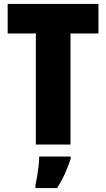

<svg xmlns="http://www.w3.org/2000/svg" viewBox="-20 -734 539 975"><path d="M338 0H162V-564H19V-714H480V-564H338ZM339 72Q326 112 309.5 148.5Q293 185 270 221H160V207Q164 189 168.5 162Q173 135 176 108Q179 81 179 61H339Z"/></svg>

Font: Noto Sans Myanmar UI Condensed Black
Style: Regular
Weight: 900
Width: 3
Designer: Monotype Design Team
Foundry: Monotype Imaging Inc.
Version: Version 2.103; ttfautohint (v1.8.4.7-5d5b)